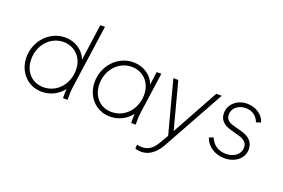

<svg xmlns="http://www.w3.org/2000/svg" viewBox="-121 -1161 2628 1786"><g transform="rotate(20 1193.5 -268.5)"><path d="M309 12C393 12 469 -27 518 -92C516 -62 515 -35 516 0H561C560 -51 561 -86 568 -135L656 -757H610L560 -398C525 -485 442 -538 344 -538C188 -538 66 -403 66 -244C66 -102 164 12 309 12ZM114 -241C114 -378 211 -493 344 -493C453 -493 540 -412 540 -286C540 -147 442 -33 308 -33C193 -33 114 -120 114 -241Z M984 12C1068 12 1144 -27 1192 -91C1190 -61 1189 -34 1191 0H1236C1234 -45 1235 -77 1241 -121L1298 -526H1252L1235 -398C1200 -485 1117 -538 1019 -538C863 -538 741 -403 741 -244C741 -102 839 12 984 12ZM789 -241C789 -378 886 -493 1019 -493C1128 -493 1215 -412 1215 -286C1215 -147 1117 -33 983 -33C868 -33 789 -120 789 -241Z M1369 220C1469 220 1529 137 1559 83L1896 -526H1842L1588 -64L1466 -526H1417L1555 -5L1509 74C1471 139 1431 176 1364 177C1351 177 1331 176 1311 171L1309 211C1328 218 1351 220 1369 220Z M2117 12C2223 12 2303 -53 2303 -142C2303 -222 2247 -260 2181 -278L2095 -302C2041 -317 2017 -343 2017 -385C2017 -448 2073 -495 2147 -495C2210 -495 2258 -461 2280 -402L2325 -418C2305 -489 2231 -538 2145 -538C2045 -538 1970 -470 1970 -381C1970 -319 2007 -278 2085 -256L2171 -232C2229 -216 2256 -187 2256 -143C2256 -78 2197 -31 2115 -31C2041 -31 1985 -69 1958 -136L1916 -120C1943 -40 2022 12 2117 12Z"/></g></svg>

Font: Mluvka ExtraLight
Style: Italic
Weight: 200
Italic angle: -8°
Designer: Modified by Jiří Krblich, Original typeface by Gumpita Rahayu
Foundry: Gumpita Rahayu & Jiří Krblich
Version: Version 2.000;Glyphs 3.1.1 (3134)